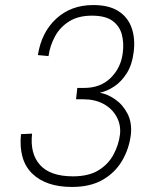

<svg xmlns="http://www.w3.org/2000/svg" viewBox="-20 -730 630 760"><path d="M63 -199 107 -201Q98 -122 138.5 -77Q179 -32 269 -32Q331 -32 370 -56Q409 -80 429.5 -118.5Q450 -157 455 -198Q459 -236 441.5 -268Q424 -300 390 -318.5Q356 -337 310 -337H281L286 -382H314Q378 -382 418.5 -422Q459 -462 466 -521Q471 -559 462.5 -592.5Q454 -626 426 -647Q398 -668 344 -668Q290 -668 254 -645.5Q218 -623 198 -586.5Q178 -550 172 -508L130 -512Q144 -602 202.5 -656Q261 -710 349 -710Q412 -710 449.5 -685.5Q487 -661 501.5 -618.5Q516 -576 509 -523Q503 -474 482 -440.5Q461 -407 432.5 -388Q404 -369 375 -363Q405 -358 435.5 -337Q466 -316 484.5 -280.5Q503 -245 498 -197Q491 -141 463.5 -94Q436 -47 387 -18.5Q338 10 265 10Q162 10 107.5 -43Q53 -96 63 -199Z"/></svg>

Font: Haskoy ExtraLight
Style: Italic
Weight: 200
Designer: Ertekin Erdin
Foundry: Ertekin Erdin
Version: Version 2.000; ttfautohint (v1.8.4.7-5d5b)